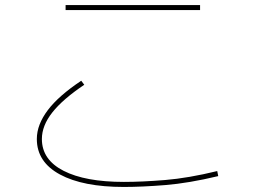

<svg xmlns="http://www.w3.org/2000/svg" viewBox="-20 -721 1040 761"><path d="M773 -701V-681H240V-701ZM841 -43 845 -23Q728 5 635.5 12.5Q543 20 471 20Q309 20 217.5 -29.5Q126 -79 126 -170Q126 -199 137 -227.5Q148 -256 169.5 -284.5Q191 -313 224 -342Q257 -371 302 -401L314 -385Q229 -328 187.5 -275.5Q146 -223 146 -170Q146 -88 232 -44Q318 0 471 0Q543 0 634.5 -7.5Q726 -15 841 -43Z"/></svg>

Font: Murecho Thin Thin
Style: Regular
Weight: 250
Version: Version 1.010